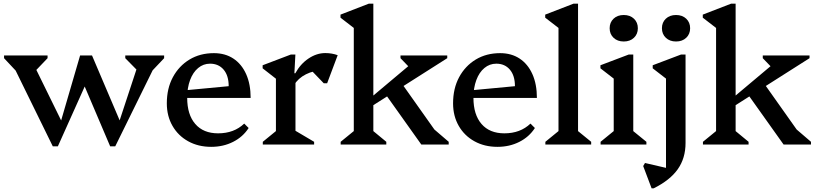

<svg xmlns="http://www.w3.org/2000/svg" viewBox="-20 -785 4445 1043"><path d="M266.7 9.8 41.6 -449.3H78.4V-387.3L2 -468.9V-483.6H238.4V-468.9L167 -394.1H156.3V-448.4L329.4 -95.6H301.9L415.1 -483.6H458.8L477.6 -398.5L294.4 9.8ZM578.4 9.8 419.6 -363.3 435.9 -483.6H479.9L644.7 -96.6H618.6L738.3 -459.7L739.2 -399.6H728.7L660.5 -468.9V-483.6H871.6V-468.9L795.2 -388.2V-449.3H832L606.1 9.8Z M1127.4 12.7Q1056.8 12.7 1002.2 -17.6Q947.6 -47.8 916.9 -101.4Q886.2 -154.9 886.2 -223.6Q886.2 -304.3 919 -365.5Q951.8 -426.6 1009.3 -461.5Q1066.9 -496.3 1141.9 -496.3Q1203.1 -496.3 1247.9 -466.7Q1292.6 -437.1 1317.1 -382.4Q1341.6 -327.7 1341.6 -252.9H958.8V-292L1222.3 -316.8Q1222.3 -374.3 1194.8 -406.7Q1167.3 -439.1 1121 -439.1Q1084.7 -439.1 1056.5 -415.6Q1028.2 -392.2 1012.6 -350.2Q996.9 -308.2 996.9 -253.4Q996.9 -162.1 1040.9 -111.4Q1084.8 -60.7 1164.7 -60.7Q1251.5 -60.7 1306.6 -113.6L1330.7 -89.6Q1299.4 -41.1 1246 -14.2Q1192.7 12.7 1127.4 12.7Z M1407.6 0V-14.7L1494.9 -86L1478.9 -58V-389.5L1521.9 -323.8L1406.7 -413.9V-430.5L1559.8 -488.7H1584.6L1579.2 -387H1585.1V-56.3L1570 -83.4L1686.4 -14.7V0ZM1576.8 -322.3 1570.1 -387H1584.2Q1612.2 -437.9 1656.2 -467.3Q1700.2 -496.7 1747.2 -496.7Q1782.9 -496.7 1814.4 -485.2L1757.1 -332.7H1738.7L1646.9 -428L1735.3 -402.8Q1684.1 -402.8 1641.9 -381.4Q1599.6 -360.1 1576.8 -322.3Z M1830.6 0V-14.7L1917.9 -86L1901.9 -58V-666.7L1944.9 -600.1L1829.7 -689V-705.6L1983.3 -765H2008.1V-52.7L1993 -85.3L2078.5 -14.7V0ZM2268.6 0 2056.8 -297.7 2143.7 -358.3 2363.6 -47.7 2299.3 -51.8V-116.1L2417.5 -14.7V0ZM1990.2 -202.3V-251L2225.9 -449L2238.7 -398.2H2223.8L2155.6 -468.9V-483.6H2409.6V-468.9Z M2682.4 12.7Q2611.8 12.7 2557.2 -17.6Q2502.6 -47.8 2471.9 -101.4Q2441.2 -154.9 2441.2 -223.6Q2441.2 -304.3 2474 -365.5Q2506.8 -426.6 2564.3 -461.5Q2621.9 -496.3 2696.9 -496.3Q2758.1 -496.3 2802.9 -466.7Q2847.6 -437.1 2872.1 -382.4Q2896.6 -327.7 2896.6 -252.9H2513.8V-292L2777.3 -316.8Q2777.3 -374.3 2749.8 -406.7Q2722.3 -439.1 2676 -439.1Q2639.7 -439.1 2611.5 -415.6Q2583.2 -392.2 2567.6 -350.2Q2551.9 -308.2 2551.9 -253.4Q2551.9 -162.1 2595.9 -111.4Q2639.8 -60.7 2719.7 -60.7Q2806.5 -60.7 2861.6 -113.6L2885.7 -89.6Q2854.4 -41.1 2801 -14.2Q2747.7 12.7 2682.4 12.7Z M2942.6 0V-14.7L3029.9 -86L3013.9 -58V-666.7L3056.9 -600.1L2941.7 -689V-705.6L3095.3 -765H3120.1V-56.3L3105 -85.1L3191.4 -14.7V0Z M3242.6 0V-14.7L3329.9 -86L3313.9 -58V-390.4L3356.9 -324.7L3241.7 -413.9V-430.5L3395.3 -488.7H3420.1V-56.3L3405 -85.1L3491.4 -14.7V0ZM3368.4 -559.6Q3334.2 -559.6 3313 -579.8Q3291.8 -600 3291.8 -631.6Q3291.8 -663.3 3313 -683.4Q3334.2 -703.5 3368.4 -703.5Q3402.6 -703.5 3423.8 -683.4Q3445 -663.2 3445 -631.6Q3445 -600 3423.8 -579.8Q3402.6 -559.6 3368.4 -559.6Z M3519.6 237.9 3474 117 3483.8 100.4 3622.1 132.5 3597.9 158.9V-390.4L3640.9 -324.7L3525.7 -413.9V-430.5L3679.3 -488.7H3704.1V-8.3Q3704.1 74.1 3662 134Q3619.8 193.9 3531.3 237.9ZM3652.4 -559.6Q3618.2 -559.6 3597 -579.8Q3575.8 -600 3575.8 -631.6Q3575.8 -663.3 3597 -683.4Q3618.2 -703.5 3652.4 -703.5Q3686.6 -703.5 3707.8 -683.4Q3729 -663.2 3729 -631.6Q3729 -600 3707.8 -579.8Q3686.6 -559.6 3652.4 -559.6Z M3798.6 0V-14.7L3885.9 -86L3869.9 -58V-666.7L3912.9 -600.1L3797.7 -689V-705.6L3951.3 -765H3976.1V-52.7L3961 -85.3L4046.5 -14.7V0ZM4236.6 0 4024.8 -297.7 4111.7 -358.3 4331.6 -47.7 4267.3 -51.8V-116.1L4385.5 -14.7V0ZM3958.2 -202.3V-251L4193.9 -449L4206.7 -398.2H4191.8L4123.6 -468.9V-483.6H4377.6V-468.9Z"/></svg>

Font: Platypi Light
Style: Regular
Weight: 300
Designer: David Sargent
Foundry: Bolt Cutter Type
Version: Version 1.200